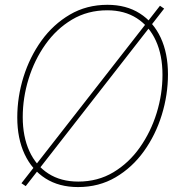

<svg xmlns="http://www.w3.org/2000/svg" viewBox="-20 -757 725 787"><path d="M299.8 9.8Q222.2 9.8 166.5 -25.6Q110.8 -61 80.8 -125.2Q50.8 -189.5 50.8 -275.4Q50.8 -359.9 76.4 -441.9Q102.1 -523.9 150.1 -590.6Q198.2 -657.2 266.6 -697.3Q335 -737.3 420.4 -737.3Q497.6 -737.3 553.2 -701.9Q608.9 -666.5 638.7 -602.5Q668.5 -538.6 668.5 -452.1Q668.5 -368.2 643.1 -285.9Q617.7 -203.6 569.8 -137Q522 -70.3 453.9 -30.3Q385.7 9.8 299.8 9.8ZM300.8 -12.7Q380.9 -12.7 444.6 -50.8Q508.3 -88.9 553.2 -152.6Q598.1 -216.3 622.1 -293.7Q646 -371.1 646 -450.2Q646 -530.8 618.9 -590.1Q591.8 -649.4 541 -682.1Q490.2 -714.8 419.9 -714.8Q339.4 -714.8 275.4 -676.8Q211.4 -638.7 166.3 -575Q121.1 -511.2 97.2 -433.6Q73.2 -356 73.2 -276.9Q73.2 -197.3 100.3 -137.7Q127.4 -78.1 178.5 -45.4Q229.5 -12.7 300.8 -12.7ZM85.4 5.9 67.9 -5.9 635.7 -733.4 652.8 -721.7Z"/></svg>

Font: Inter Display Thin
Style: Italic
Weight: 100
Italic angle: -9.39999°
Designer: Rasmus Andersson
Foundry: rsms
Version: Version 4.000;git-a52131595